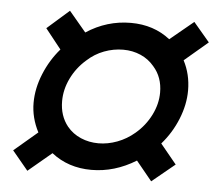

<svg xmlns="http://www.w3.org/2000/svg" viewBox="-45 -667 736 652"><g transform="rotate(5 323.5 -341.0)"><path d="M71 -64 17 -129 97 -197Q72 -245 72 -296Q72 -345 92.5 -395Q113 -445 147 -484L93 -552L168 -618L226 -549Q296 -595 378 -595Q456 -595 512 -551L592 -617L647 -552L567 -484Q591 -438 591 -383Q591 -335 571 -285.5Q551 -236 516 -196L571 -129L493 -65L439 -131Q366 -86 287 -86Q208 -86 151 -131ZM426 -225Q459 -253 478 -291Q497 -329 497 -368Q497 -420 466 -455Q447 -478 419.5 -490Q392 -502 360 -502Q327 -502 295 -490Q263 -478 237 -454Q205 -426 186.5 -388Q168 -350 168 -310Q168 -260 196 -225Q215 -202 243 -190Q271 -178 303 -178Q335 -178 367 -190Q399 -202 426 -225Z"/></g></svg>

Font: Open Sauce One SemiBold Italic
Style: Regular
Weight: 600
Italic angle: -10°
Designer: Alfredo Marco Pradil
Foundry: Creative Sauce Fz LLC
Version: Version 1.477